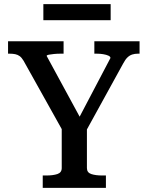

<svg xmlns="http://www.w3.org/2000/svg" viewBox="-20 -910 715 930"><path d="M279 -310 290 -265 94 -616Q85 -631 75.5 -638Q66 -645 54 -647.5Q42 -650 27 -650H19V-710H288V-650H273Q257 -650 241.5 -648.5Q226 -647 216 -645Q206 -643 206 -639L382 -315L349 -313L515 -629Q515 -636 505 -640.5Q495 -645 480 -647.5Q465 -650 449 -650H437V-710H656V-650H648Q633 -650 620.5 -646Q608 -642 597.5 -632Q587 -622 577 -603L390 -263L401 -310V-96Q401 -74 422 -67Q443 -60 475 -60H493V0H187V-60H205Q237 -60 258 -67Q279 -74 279 -96ZM190 -890H516V-812H190Z"/></svg>

Font: Roboto Serif SemiCondensed Medium
Style: Regular
Weight: 500
Width: 4
Designer: Greg Gazdowicz
Foundry: Commercial Type
Version: Version 1.007